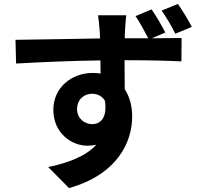

<svg xmlns="http://www.w3.org/2000/svg" viewBox="-20 -870 1040 979"><path d="M887 -850 804 -816C830 -780 854 -738 874 -698L958 -733C939 -770 912 -814 887 -850ZM515 -356C528 -269 492 -237 450 -237C410 -237 373 -267 373 -313C373 -366 412 -392 449 -392C477 -392 501 -380 515 -356ZM753 -822 671 -788C695 -752 716 -713 736 -675H616L617 -706C618 -722 621 -776 624 -792H480C482 -779 486 -745 489 -705L490 -674C355 -672 173 -668 59 -667L62 -546C185 -553 341 -560 492 -562L493 -495C480 -497 467 -498 453 -498C344 -498 252 -423 252 -310C252 -189 348 -127 425 -127C442 -127 457 -129 471 -132C416 -72 328 -40 226 -18L332 89C577 20 654 -144 654 -276C654 -329 641 -377 616 -415L615 -563C750 -563 845 -560 905 -557L906 -676L754 -675L823 -704C805 -739 778 -786 753 -822Z"/></svg>

Font: Noto Sans CJK TC
Style: Bold
Weight: 700
Designer: Ryoko NISHIZUKA 西塚涼子 (kana, bopomofo & ideographs); Paul D. Hunt (Latin, Greek & Cyrillic); Sandoll Communications 산돌커뮤니
Foundry: Adobe
Version: Version 2.004;hotconv 1.0.118;makeotfexe 2.5.65603